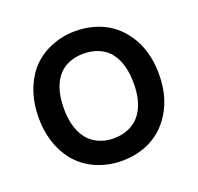

<svg xmlns="http://www.w3.org/2000/svg" viewBox="-108 -694 850 826"><g transform="rotate(-20 317.0 -281.0)"><path d="M316.7 15.6C400 15.6 475 -14.6 526 -77.1C574 -136.5 592.7 -204.2 592.7 -281.2C592.7 -355.2 575 -426 526 -485.4C476 -547.9 399 -578.1 316.7 -578.1C235.4 -578.1 157.3 -545.8 107.3 -485.4C62.5 -429.2 41.7 -357.3 41.7 -281.2C41.7 -206.3 60.4 -136.5 107.3 -77.1C158.3 -15.6 235.4 15.6 316.7 15.6ZM477.1 -281.2C477.1 -231.3 467.7 -181.2 439.6 -143.8C412.5 -106.3 365.6 -87.5 316.7 -87.5C267.7 -87.5 221.9 -106.3 194.8 -143.8C166.7 -181.2 157.3 -231.3 157.3 -281.2C157.3 -331.2 166.7 -382.3 194.8 -419.8C221.9 -457.3 267.7 -475 316.7 -475C365.6 -475 412.5 -457.3 439.6 -419.8C467.7 -382.3 477.1 -331.2 477.1 -281.2Z"/></g></svg>

Font: Manrope Semibold
Style: Regular
Weight: 600
Width: 4
Designer: Michael Sharanda
Foundry: Michael Sharanda
Version: Version 2.000;PS 002.000;hotconv 1.0.88;makeotf.lib2.5.64775